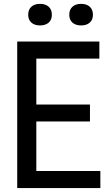

<svg xmlns="http://www.w3.org/2000/svg" viewBox="-20 -950 549 970"><path d="M67 0V-740H482V-654H163.5V-86H487V0ZM140 -336.5V-422H434.5V-336.5ZM390 -821.5Q362 -821.5 346 -835.8Q330 -850 330 -875.5Q330 -901.5 346 -916Q362 -930.5 390 -930.5Q417.5 -930.5 433.5 -916Q449.5 -901.5 449.5 -875.5Q449.5 -850 433.5 -835.8Q417.5 -821.5 390 -821.5ZM182 -821.5Q154.5 -821.5 138.5 -835.8Q122.5 -850 122.5 -875.5Q122.5 -901.5 138.5 -916Q154.5 -930.5 182 -930.5Q210 -930.5 226 -916Q242 -901.5 242 -875.5Q242 -850 226 -835.8Q210 -821.5 182 -821.5Z"/></svg>

Font: Encode Sans SC Condensed Medium
Style: Regular
Weight: 500
Width: 3
Designer: Multiple Designers
Foundry: Impallari Type
Version: Version 3.002